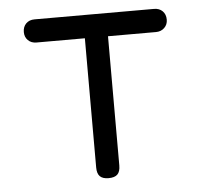

<svg xmlns="http://www.w3.org/2000/svg" viewBox="-45 -597 690 653"><g transform="rotate(-5 300.0 -270.0)"><path d="M261 -471H96Q78 -471 67 -482Q56 -493 56 -510Q56 -528 67 -539Q78 -550 96 -550H504Q522 -550 533 -539Q544 -528 544 -510Q544 -493 532.5 -482Q521 -471 504 -471H340V-30Q340 -9 330.5 0.5Q321 10 300 10Q280 10 270.5 0.5Q261 -9 261 -30Z"/></g></svg>

Font: Maple Mono Light
Style: Regular
Weight: 300
Monospace: yes
Designer: subframe7536
Version: Version 7.000